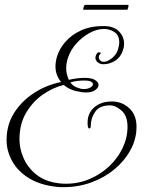

<svg xmlns="http://www.w3.org/2000/svg" viewBox="-20 -725 592 789"><path d="M243 44Q236 44 229 44Q222 44 215 43Q146 36 99.5 7.5Q53 -21 30 -63Q7 -105 7 -149Q7 -212 38 -261Q69 -310 120 -343Q171 -376 231 -388Q221 -400 214.5 -416Q208 -432 208 -452Q208 -473 215 -495Q225 -526 249.5 -554Q274 -582 313 -600Q352 -618 405 -618Q448 -618 469 -596Q490 -574 490 -545Q490 -532 486 -521Q477 -491 454 -476Q431 -461 405 -461Q391 -461 381.5 -469Q372 -477 372 -488Q372 -491 374 -497Q379 -511 388 -510Q397 -509 393 -504Q386 -498 386 -490Q386 -483 391.5 -477Q397 -471 407 -471Q421 -471 439.5 -485.5Q458 -500 465 -522Q467 -530 468.5 -537Q470 -544 470 -551Q470 -580 450.5 -593Q431 -606 407 -606Q378 -606 348 -589.5Q318 -573 294.5 -547Q271 -521 261 -492Q256 -479 254 -467Q252 -455 252 -444Q252 -429 255.5 -417.5Q259 -406 263 -397Q298 -405 328 -405Q357 -405 371 -396Q385 -387 385 -376Q385 -365 371.5 -355Q358 -345 333 -345Q316 -345 289.5 -351.5Q263 -358 242 -376Q197 -365 155.5 -336Q114 -307 87 -261Q60 -215 60 -152Q60 -114 77 -75Q94 -36 129.5 -7.5Q165 21 220 28Q228 29 236 29.5Q244 30 251 30Q303 30 348.5 10.5Q394 -9 429 -42Q464 -75 484 -117Q504 -159 504 -204Q504 -249 479.5 -270.5Q455 -292 432 -292Q389 -292 371 -265.5Q353 -239 353 -208V-207Q353 -197 347 -197Q343 -197 341 -205Q340 -210 340 -214Q340 -218 340 -222Q340 -260 367.5 -284Q395 -308 440 -308Q481 -308 511 -280.5Q541 -253 541 -204Q541 -154 516.5 -109Q492 -64 450.5 -29.5Q409 5 355.5 24.5Q302 44 243 44ZM323 -359Q341 -359 351.5 -365.5Q362 -372 362 -379Q362 -385 354 -389.5Q346 -394 326 -394Q313 -394 298.5 -392.5Q284 -391 269 -386Q281 -371 295 -366Q309 -361 313 -360Q316 -360 318.5 -359.5Q321 -359 323 -359ZM323 -685Q322 -684 322 -687Q322 -691 324.5 -698Q327 -705 329 -705H507Q508 -705 508 -702Q508 -698 506 -691.5Q504 -685 503 -685Z"/></svg>

Font: Gwendolyn
Style: Regular
Weight: 400
Designer: Robert E. Leuschke
Foundry: Robert E. Leuschke
Version: Version 1.010; ttfautohint (v1.8.3)